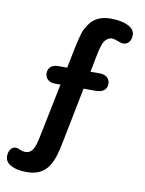

<svg xmlns="http://www.w3.org/2000/svg" viewBox="-109 -667 676 893"><g transform="rotate(10 228.5 -220.5)"><path d="M273 -263H332Q356 -263 369.5 -274Q383 -285 383 -304Q383 -324 370 -335Q357 -346 335 -346H291L307 -428Q316 -475 328 -495Q335 -505 344.5 -510.5Q354 -516 364 -516Q368 -516 375.5 -514Q383 -512 390 -509Q401 -505 406.5 -503.5Q412 -502 418 -502Q435 -502 445 -515Q455 -528 455 -548Q455 -575 423.5 -590.5Q392 -606 341 -606Q272 -606 240 -557Q233 -547 228 -538Q223 -529 219 -517Q215 -505 210.5 -487Q206 -469 200 -441L181 -346H140Q117 -346 104 -335Q91 -324 91 -304Q91 -286 103.5 -274.5Q116 -263 136 -263H164L113 -13Q104 36 91.5 55Q79 74 58 74Q46 74 33 69Q23 64 18.5 63Q14 62 10 62Q-4 62 -13.5 75Q-23 88 -23 108Q-23 135 5 150Q33 165 79 165Q116 165 140.5 152.5Q165 140 180.5 117.5Q196 95 205 65Q214 35 221 -1Z"/></g></svg>

Font: Beiruti SemiBold
Style: Regular
Weight: 600
Designer: Arlette Boutros
Foundry: Boutros
Version: Version 1.41